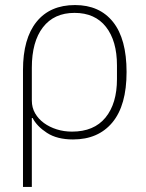

<svg xmlns="http://www.w3.org/2000/svg" viewBox="-20 -540 579 760"><path d="M71 -263Q71 -387 124.5 -453.5Q178 -520 277 -520Q374 -520 427.5 -453Q481 -386 481 -255Q481 -123 425 -55.5Q369 12 269 12Q206 12 166 -14Q126 -40 109 -73H106V200H71ZM265 -19Q352 -19 397.5 -74.5Q443 -130 443 -227V-281Q443 -378 399.5 -433.5Q356 -489 275 -489Q194 -489 150 -432Q106 -375 106 -272V-142Q106 -114 119 -91.5Q132 -69 154 -53Q176 -37 204.5 -28Q233 -19 265 -19Z"/></svg>

Font: IBM Plex Sans ExtLt
Style: Regular
Weight: 200
Designer: Mike Abbink, Paul van der Laan, Pieter van Rosmalen
Foundry: Bold Monday
Version: Version 3.005